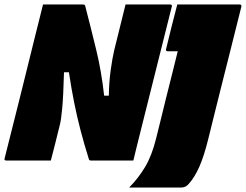

<svg xmlns="http://www.w3.org/2000/svg" viewBox="-52 -720 1103 861"><path d="M176 0H-23Q-35 0 -31 -11Q4 -148 38 -285.5Q72 -423 106 -560Q115 -595 123.5 -630Q132 -665 141 -700H315Q324 -700 327 -698.5Q330 -697 331 -690Q356 -593 379.5 -496.5Q403 -400 415 -291H436Q437 -353 444.5 -406.5Q452 -460 460 -494Q473 -546 485.5 -597Q498 -648 511 -700H710Q722 -700 718 -689Q681 -543 644.5 -395.5Q608 -248 571 -102Q565 -77 558.5 -51.5Q552 -26 546 0H356Q353 0 350 -1.5Q347 -3 346 -8Q325 -75 309 -136.5Q293 -198 280.5 -260.5Q268 -323 257 -396H235Q232 -287 227 -234.5Q222 -182 217 -163Q207 -123 197 -82Q187 -41 176 0ZM527 121Q568 80 598.5 29Q629 -22 648 -99Q655 -126 667 -175.5Q679 -225 693.5 -283.5Q708 -342 722 -397Q736 -452 745 -490H701Q689 -490 693 -501Q705 -551 717.5 -601Q730 -651 743 -700H1022Q1033 -700 1030 -689Q1019 -645 1003.5 -583Q988 -521 970.5 -451.5Q953 -382 936 -314.5Q919 -247 905 -190Q891 -133 882 -97Q863 -20 842 27.5Q821 75 795 104Q781 121 761 121Z"/></svg>

Font: Recursive Sn Lnr St XBk
Style: Italic
Weight: 1000
Italic angle: -15°
Version: Version 1.079;hotconv 1.0.112;makeotfexe 2.5.65598; ttfautoh